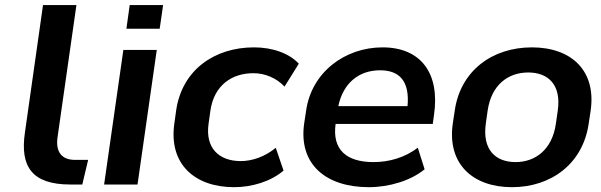

<svg xmlns="http://www.w3.org/2000/svg" viewBox="-20 -739 2407 769"><path d="M261.2 0H309.6L333 -98.6H281.2C224.6 -98.6 202.6 -132.8 210.4 -189L286.1 -718.8H152.3L79.6 -206.5C60.5 -73.7 106.4 0 261.2 0Z M530.8 0 607.9 -539.1H474.1L397 0ZM619.6 -624 633.3 -718.8H499.5L486.3 -624Z M917.5 10.7C988.8 10.7 1064 -11.7 1115.7 -55.7L1084.5 -147C1040.5 -110.8 989.3 -93.8 944.3 -93.8C857.9 -93.8 801.3 -145 815.4 -243.7L822.8 -296.4C837.4 -396.5 907.7 -445.8 994.6 -445.8C1041.5 -445.8 1086.9 -426.8 1119.6 -392.1L1176.8 -483.9C1138.2 -525.4 1072.3 -549.3 997.1 -549.3C840.8 -549.3 709 -460.4 685.5 -296.4L678.2 -243.7C655.3 -82 759.8 10.7 917.5 10.7Z M1457 10.7C1538.1 10.7 1625 -15.1 1680.7 -61L1653.3 -147.5C1601.1 -106.9 1536.6 -89.8 1476.1 -89.8C1369.1 -89.8 1309.6 -138.2 1324.2 -242.7H1713.4L1718.3 -278.8C1742.7 -446.3 1665 -549.3 1512.2 -549.3C1360.8 -549.3 1227.5 -448.7 1206.1 -295.9L1198.2 -244.1C1175.3 -81.5 1284.7 10.7 1457 10.7ZM1502.4 -457.5C1582.5 -457.5 1621.1 -411.1 1612.3 -314H1335C1355 -408.2 1418.9 -457.5 1502.4 -457.5Z M2030.3 10.7C2188.5 10.7 2314.9 -84 2337.9 -244.1L2345.7 -295.9C2368.7 -456.1 2268.6 -549.3 2110.4 -549.3C1952.1 -549.3 1824.2 -456.1 1801.3 -295.9L1793.5 -244.1C1770.5 -84 1872.1 10.7 2030.3 10.7ZM2044.9 -89.8C1964.8 -89.8 1911.1 -139.2 1925.8 -244.1L1933.1 -295.9C1948.2 -400.4 2016.1 -448.7 2095.7 -448.7C2175.3 -448.7 2229 -399.9 2213.9 -295.9L2206.5 -244.1C2191.9 -139.6 2124 -89.8 2044.9 -89.8Z"/></svg>

Font: Winston SemiBold
Style: Italic
Weight: 600
Italic angle: -8.13011°
Designer: Vernon Adams, Kim Jin-seong, David Berlow, Cristiano Sobral
Foundry: The Winston Project Authors
Version: Version 3.004